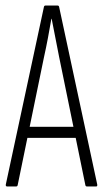

<svg xmlns="http://www.w3.org/2000/svg" viewBox="-20 -675 374 695"><path d="M6 0Q0 0 1 -7L139 -650Q140 -655 145 -655H188Q193 -655 194 -650L332 -7Q333 0 328 0H295Q290 0 289 -5L194 -469Q187 -504 180.5 -538Q174 -572 167 -607H166Q160 -572 153.5 -537.5Q147 -503 139 -467L44 -5Q43 0 38 0ZM71 -176 80 -216H252L261 -176Z"/></svg>

Font: Sofia Sans Extra Condensed Light
Style: Regular
Weight: 300
Designer: Botio Nikoltchev, Ani Petrova
Foundry: lettersoup
Version: Version 4.101